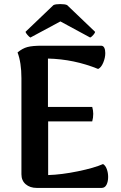

<svg xmlns="http://www.w3.org/2000/svg" viewBox="-20 -921 592 941"><path d="M510 -54Q510 -31 502 -15.5Q494 0 478 0H160Q127 0 106 -18Q85 -36 85 -67V-538Q85 -614 66 -664Q90 -684 114.5 -690.5Q139 -697 185 -697H475Q486 -697 491 -687Q496 -677 496 -661Q496 -638 486 -614Q476 -590 461 -583Q343 -631 215 -634V-397H432Q437 -379 437 -363Q437 -344 432 -326H216V-63Q282 -65 362 -81.5Q442 -98 485 -117Q497 -110 503.5 -92Q510 -74 510 -54ZM446 -765Q446 -760 437.5 -750Q429 -740 422 -737L276 -816L129 -737Q123 -740 114.5 -750Q106 -760 105 -765L242 -896Q252 -901 275 -901Q299 -901 309 -896Z"/></svg>

Font: Arima Madurai Black
Style: Regular
Weight: 900
Designer: Joana Correia and Natanael Gama
Foundry: NDISCOVER
Version: Version 1.019